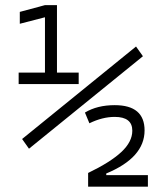

<svg xmlns="http://www.w3.org/2000/svg" viewBox="-20 -713 626 734"><path d="M316.9 0.5V-51.8Q401.9 -92.8 443.8 -131.8Q485.8 -170.9 485.8 -213.4Q485.8 -266.1 418.5 -266.1Q371.6 -266.1 321.8 -241.7L304.7 -282.7Q351.6 -311 418.5 -311Q532.7 -311 532.7 -214.4Q532.7 -110.4 386.2 -49.8V-43.5H545.4V0.5ZM51.3 -391.6V-435.5H151.9V-647L55.7 -622.1V-667.5L151.9 -693.4H197.8V-435.5H280.8V-391.6ZM90.8 -144.5 64.5 -181.6 500 -535.2 526.4 -498Z"/></svg>

Font: Cascadia Mono NF ExtraLight
Style: Regular
Weight: 200
Monospace: yes
Designer: Aaron Bell
Foundry: Saja Typeworks
Version: Version 2404.023; ttfautohint (v1.8.4)